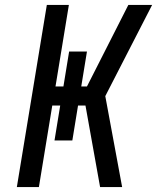

<svg xmlns="http://www.w3.org/2000/svg" viewBox="-20 -755 640 775"><path d="M384 0 325 -329H295L272 -188H200L223 -329H191L137 0H48L169 -735H258L204 -406H236L259 -547H331L308 -406H331L498 -735H594L405 -367L473 0Z"/></svg>

Font: Iosevka Md Ex Obl
Style: Regular
Weight: 500
Width: 7
Italic angle: -9°
Monospace: yes
Designer: Belleve Invis
Foundry: Belleve Invis
Version: Version 32.5.0; ttfautohint (v1.8.4)